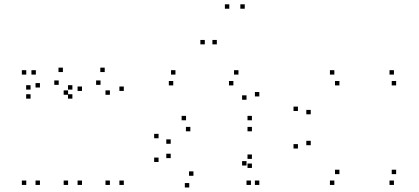

<svg xmlns="http://www.w3.org/2000/svg" viewBox="-20 -828 1900 870"><path d="M541 10V-10H521V10ZM541 -416V-436H521V-416ZM454.5 -501.5V-521.5H434.5V-501.5ZM308 -422V-442H288V-422ZM308 -381V-401H288V-381ZM435.5 -443.5V-463.5H415.5V-443.5ZM478 -398.5V-418.5H458V-398.5ZM478 10V-10H458V10ZM161 10V-10H141V10ZM161 -431.5V-451.5H141V-431.5ZM142.5 -490V-510H122.5V-490ZM99 -490V-510H79V-490ZM99 10V-10H79V10ZM351.5 10V-10H331.5V10ZM351.5 -416V-436H331.5V-416ZM265 -501.5V-521.5H245V-501.5ZM118.5 -422V-442H98.5V-422ZM118.5 -381V-401H98.5V-381ZM246 -443.5V-463.5H226V-443.5ZM288.5 -398.5V-418.5H268.5V-398.5ZM288.5 10V-10H268.5V10Z M1155 10V-10H1135V10ZM1155 -391V-411H1135V-391ZM1060.5 -490V-510H1040.5V-490ZM775 -490V-510H755V-490ZM765 -441V-461H745V-441ZM1037.5 -441V-461H1017.5V-441ZM1097 -376V-396H1077V-376ZM1097 -78V-98H1077V-78ZM1117 10V-10H1097V10ZM1121.5 -67V-87H1101.5V-67ZM1121.5 -108V-128H1101.5V-108ZM856.5 -31.5V-51.5H836.5V-31.5ZM753.5 -111.5V-131.5H733.5V-111.5ZM753.5 -176.5V-196.5H733.5V-176.5ZM842.5 -233V-253H822.5V-233ZM1121.5 -233V-253H1101.5V-233ZM1121.5 -283V-303H1101.5V-283ZM823 -283V-303H803V-283ZM698.5 -201.5V-221.5H678.5V-201.5ZM698.5 -94V-114H678.5V-94ZM837.5 21.5V1.5H817.5V21.5ZM908 -627V-647H888V-627ZM1019 -788.5V-808.5H999V-788.5ZM1089 -788.5V-808.5H1069V-788.5ZM962.5 -627V-647H942.5V-627Z M1765 10V-10H1745V10ZM1775 -39V-59H1755V-39ZM1518 -39V-59H1498V-39ZM1388 -170V-190H1368V-170ZM1388 -310V-330H1368V-310ZM1518 -441V-461H1498V-441ZM1775 -441V-461H1755V-441ZM1765 -490V-510H1745V-490ZM1495 -490V-510H1475V-490ZM1330 -325V-345H1310V-325ZM1330 -155V-175H1310V-155ZM1495 10V-10H1475V10Z"/></svg>

Font: Monaspace Krypton Dots Var
Style: Regular
Weight: 400
Designer: Riley Cran and the Lettermatic Team
Version: Version 1.100 (Monaspace Krypton Dots)